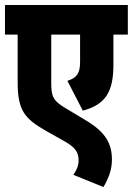

<svg xmlns="http://www.w3.org/2000/svg" viewBox="-20 -642 534 772"><path d="M494 -503V-622H0V-503H51V-310C51 -199 79 -165 163 -117L241 -73C285 -48 296 -28 296 3C296 23 289 41 275 61L396 110C419 71 430 37 430 0C430 -64 405 -110 327 -157L242 -208C190 -239 186 -258 186 -314V-503H302V-393C302 -347 289 -329 251 -317L313 -197C402 -221 436 -270 436 -381V-503Z"/></svg>

Font: Noto Sans Devanagari ExtraCondensed ExtraBold
Style: Regular
Weight: 800
Width: 2
Designer: Jelle Bosma - Monotype Design Team
Foundry: Monotype Imaging Inc.
Version: Version 2.004